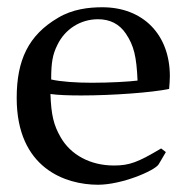

<svg xmlns="http://www.w3.org/2000/svg" viewBox="-20 -489 518 529"><path d="M250 20C315 20 405 -18 417 -36L437 -70L424 -80C360 -42 337 -33 294 -33C229 -33 175 -62 147 -111C128 -144 121 -172 119 -230C140 -227 170 -226 204 -226C290 -226 399 -234 446 -244C447 -258 448 -267 448 -279C448 -394 374 -469 262 -469C225 -469 180 -464 140 -440C58 -392 26 -323 26 -219C26 -25 161 20 250 20ZM359 -267C335 -264 284 -261 233 -261C190 -261 147 -264 121 -270C121 -317 125 -339 138 -365C159 -409 202 -436 250 -436C283 -436 309 -423 327 -396C349 -363 356 -334 359 -267Z"/></svg>

Font: Asana Math
Style: Regular
Weight: 400
Version: Version 000.958